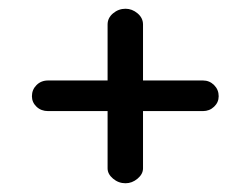

<svg xmlns="http://www.w3.org/2000/svg" viewBox="-20 -485 574 439"><path d="M267 -66Q251 -66 238.5 -76.5Q226 -87 226 -100V-231H90Q74 -231 63.5 -241Q53 -251 53 -265Q53 -280 63.5 -290.5Q74 -301 90 -301H226V-429Q226 -444 238.5 -454.5Q251 -465 267 -465Q282 -465 294.5 -454.5Q307 -444 307 -429V-301H444Q459 -301 469.5 -290.5Q480 -280 480 -265Q480 -251 469.5 -241Q459 -231 444 -231H307V-100Q307 -87 294.5 -76.5Q282 -66 267 -66Z"/></svg>

Font: Hoogli Semibold
Style: Regular
Weight: 600
Designer: Anand Singh Naorem
Foundry: Brand New Type
Version: Version 1.00 b007